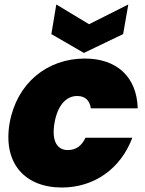

<svg xmlns="http://www.w3.org/2000/svg" viewBox="-20 -829 647 856"><path d="M23 -281C-8 -102 90 7 256 7C399 7 518 -76 570 -215H361C345 -180 320 -160 282 -160C235 -160 209 -200 223 -281C237 -361 276 -401 324 -401C361 -401 380 -380 385 -346H594C590 -487 500 -568 358 -568C191 -568 55 -459 23 -281ZM377 -721 231 -809 209 -677 354 -593 529 -677 552 -809Z"/></svg>

Font: SVN-Poppins ExtraBold
Style: Italic
Weight: 800
Italic angle: -10°
Designer: Ninad Kale (Devanagari), Jonny Pinhorn (Latin)
Foundry: Indian Type Foundry
Version: Version 3.002 2017